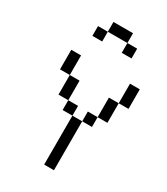

<svg xmlns="http://www.w3.org/2000/svg" viewBox="-213 -969 925 1062"><g transform="rotate(30 250.0 -437.5)"><path d="M375 -750V-812.5H312.5V-750ZM250 -312.5V0H312.5V-312.5ZM250 -312.5V-375H187.5V-312.5ZM312.5 -312.5H375V-375H312.5ZM187.5 -375Q187.5 -375 187.5 -500H125Q125 -500 125 -375ZM375 -375H437.5Q437.5 -375 437.5 -500H375Q375 -500 375 -375ZM125 -500Q125 -500 125 -625H62.5Q62.5 -625 62.5 -500ZM437.5 -500H500Q500 -500 500 -625H437.5Q437.5 -625 437.5 -500ZM187.5 -812.5H125V-750H187.5ZM187.5 -812.5H312.5V-875H187.5Z"/></g></svg>

Font: CalcUnifontExMono
Style: Regular
Weight: 500
Version: Version 15.0.06